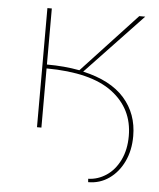

<svg xmlns="http://www.w3.org/2000/svg" viewBox="-49 -502 609 737"><g transform="rotate(5 255.5 -133.0)"><path d="M475 2Q475 57 454.5 100Q434 143 398.5 168Q363 193 318 193L317 180Q354 179 386.5 157.5Q419 136 438.5 96Q458 56 458 3Q458 -102 375 -164.5Q292 -227 121 -228V0H104V-459H121V-243Q189 -243 247 -232L458 -459H481L262 -228Q369 -204 422 -144Q475 -84 475 2Z"/></g></svg>

Font: Ysabeau SC Thin
Style: Regular
Weight: 200
Designer: Christian Thalmann (Catharsis Fonts)
Version: Version 0.003